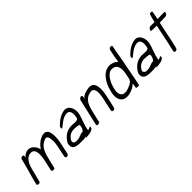

<svg xmlns="http://www.w3.org/2000/svg" viewBox="167 -1622 2628 2628"><g transform="rotate(-45 1481.5 -308.0)"><path d="M47 -25C64 -1 100 -10 104 -23C113 -64 138 -154 147 -193C169 -287 207 -390 302 -390C404 -390 372 -229 350 -134L325 -25C330 -17 334 -2 350 -3C365 -2 375 -3 381 -15L408 -129C437 -253 462 -346 572 -385C649 -412 637 -250 618 -169C608 -127 600 -82 590 -37C583 -6 604 7 636 -9C642 -18 647 -27 649 -37C660 -83 668 -130 678 -173C704 -285 722 -490 579 -445C512 -423 467 -381 431 -327C421 -374 379 -448 306 -448C265 -448 226 -425 203 -393L207 -410C209 -419 208 -427 206 -434C181 -446 155 -438 148 -406C118 -277 78 -160 49 -36Z M748 -121C727 -32 785 -7 871 -7C922 -7 951 -3 994 -17C997 -18 967 -1 981 0C1016 1 1124 -10 1128 -52C1129 -59 1130 -65 1128 -70C1115 -75 1087 -49 1073 -54C1084 -145 1126 -217 1145 -301C1163 -381 1123 -491 1032 -478C965 -468 912 -435 867 -392C855 -381 834 -364 833 -349C830 -334 831 -313 851 -329C900 -368 954 -418 1023 -424C1084 -429 1097 -375 1087 -309L1082 -282C1073 -241 996 -260 950 -260C850 -252 790 -201 748 -121ZM830 -147C853 -179 893 -199 937 -202C979 -202 1016 -197 1040 -188C1047 -181 1041 -158 1037 -142C1033 -123 1017 -103 1006 -91C973 -100 925 -62 881 -62C811 -52 781 -94 830 -147Z M1201 -25C1207 -6 1255 -11 1259 -25L1300 -203C1326 -311 1369 -389 1469 -401C1561 -412 1542 -280 1522 -193C1508 -132 1499 -88 1487 -36C1479 0 1500 7 1534 -5C1539 -15 1543 -25 1546 -36C1558 -88 1570 -146 1581 -195C1610 -322 1615 -472 1488 -460C1443 -456 1362 -434 1343 -389L1350 -420C1360 -465 1300 -456 1290 -413Z M1673 -221C1634 -92 1672 23 1816 -2C1874 -16 1917 -35 1957 -74C1953 -49 1952 -30 1946 -3C1949 7 1970 7 1988 7H2002C2031 -118 2047 -229 2073 -354C2092 -443 2100 -523 2121 -612C2123 -622 2124 -631 2123 -639C2099 -652 2070 -646 2062 -612C2047 -548 2035 -481 2027 -419C2006 -451 1971 -464 1922 -474C1792 -487 1702 -347 1673 -221ZM1732 -219C1752 -306 1820 -429 1904 -416C1944 -410 1968 -399 1982 -362C2004 -303 1982 -219 1966 -148C1954 -98 1866 -72 1820 -59C1721 -50 1704 -124 1732 -219Z M2111 -121C2090 -32 2148 -7 2234 -7C2285 -7 2314 -3 2357 -17C2360 -18 2330 -1 2344 0C2379 1 2487 -10 2491 -52C2492 -59 2493 -65 2491 -70C2478 -75 2450 -49 2436 -54C2447 -145 2489 -217 2508 -301C2526 -381 2486 -491 2395 -478C2328 -468 2275 -435 2230 -392C2218 -381 2197 -364 2196 -349C2193 -334 2194 -313 2214 -329C2263 -368 2317 -418 2386 -424C2447 -429 2460 -375 2450 -309L2445 -282C2436 -241 2359 -260 2313 -260C2213 -252 2153 -201 2111 -121ZM2193 -147C2216 -179 2256 -199 2300 -202C2342 -202 2379 -197 2403 -188C2410 -181 2404 -158 2400 -142C2396 -123 2380 -103 2369 -91C2336 -100 2288 -62 2244 -62C2174 -52 2144 -94 2193 -147Z M2640 -406C2664 -399 2706 -404 2750 -401C2720 -269 2700 -146 2666 -11C2663 1 2663 12 2664 23C2676 31 2694 31 2710 23C2717 12 2720 1 2724 -11C2758 -145 2776 -267 2808 -401C2851 -402 2891 -404 2931 -405C2948 -414 2964 -432 2963 -458C2924 -464 2869 -456 2821 -458C2830 -498 2841 -552 2844 -583C2830 -589 2812 -589 2797 -583C2785 -550 2772 -499 2763 -458C2724 -459 2702 -456 2675 -458C2658 -450 2639 -432 2640 -406Z"/></g></svg>

Font: Comica
Style: RgIta
Weight: 400
Designer: Jasper
Foundry: KineticPlasma Fonts/Cannot Into Space Fonts
Version: Version 0.89